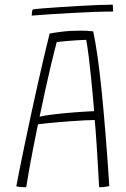

<svg xmlns="http://www.w3.org/2000/svg" viewBox="-20 -796 539 824"><path d="M92.5 7.5Q85.5 7.5 79.2 7.2Q73 7 67.5 6.5Q62 6 57.5 5.2Q53 4.5 50 3.5Q54 -18 63 -63.8Q72 -109.5 84.8 -170.2Q97.5 -231 112 -298.8Q126.5 -366.5 141.5 -433Q156.5 -499.5 169.8 -556.5Q183 -613.5 193 -652Q203.5 -654.5 242 -659.5Q280.5 -664.5 324 -664.5Q337 -664.5 352.5 -663.8Q368 -663 380 -661.5Q389.5 -617.5 398.8 -552.5Q408 -487.5 416.5 -403Q425 -318.5 433.2 -216.8Q441.5 -115 449 2.5Q442.5 4 435 5.2Q427.5 6.5 420.2 7Q413 7.5 405.5 7.5Q404.5 -7 403 -35.8Q401.5 -64.5 399.2 -100.8Q397 -137 394.8 -173Q392.5 -209 390.2 -238Q388 -267 386.5 -281Q370.5 -281 343 -279.5Q315.5 -278 283.5 -275.8Q251.5 -273.5 221.5 -270.8Q191.5 -268 170 -265.8Q148.5 -263.5 143 -262.5Q132.5 -211 122.2 -158.8Q112 -106.5 104.2 -62.8Q96.5 -19 92.5 7.5ZM150 -295.5Q175 -301 216 -305.8Q257 -310.5 302 -314Q347 -317.5 384 -319Q382.5 -339 379 -378Q375.5 -417 370.8 -463.2Q366 -509.5 360.8 -552.8Q355.5 -596 350 -625Q335.5 -625 309.2 -623.2Q283 -621.5 258.5 -619.2Q234 -617 223.5 -615.5Q220.5 -604.5 213.8 -578Q207 -551.5 197.2 -510.2Q187.5 -469 175.5 -415Q163.5 -361 150 -295.5ZM465.5 -746.5Q429.5 -746.5 384.5 -744.8Q339.5 -743 291.2 -740.5Q243 -738 197.5 -735Q152 -732 116 -729Q116 -734.5 117.2 -743.2Q118.5 -752 120.5 -755.5Q132 -757.5 162.8 -760Q193.5 -762.5 234.5 -765.2Q275.5 -768 319.2 -770.5Q363 -773 401.5 -774.5Q440 -776 464 -776Z"/></svg>

Font: Grandstander Thin Thin
Style: Regular
Weight: 250
Version: Version 1.200